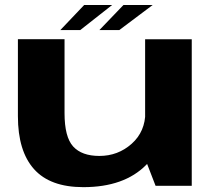

<svg xmlns="http://www.w3.org/2000/svg" viewBox="-20 -747 870 772"><path d="M605.5 0H751V-589H563.5V-108.5ZM239.5 -589.5H52V-280Q52 -139.5 116.8 -67Q181.5 5.5 315 5.5Q479.5 5.5 568 -84.2Q656.5 -174 656.5 -249L564.5 -297Q564.5 -218 509.5 -169Q454.5 -120 379.5 -120Q309 -120 274.2 -158Q239.5 -196 239.5 -292ZM379.5 -626H459.5L594 -727H476.5ZM222.5 -626H302.5L431 -727H318.5Z"/></svg>

Font: Anybody Expanded
Style: Bold
Weight: 700
Width: 7
Designer: Tyler Finck
Foundry: Etcetera Type Company
Version: Version 1.113;gftools[0.9.25]